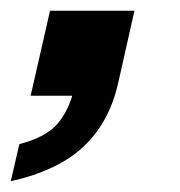

<svg xmlns="http://www.w3.org/2000/svg" viewBox="-73 -178 335 357"><path d="M-53 159 -37 90Q13 77 34.5 51.5Q56 26 65 -14L116 0H-16L20 -158H177L147 -25Q131 48 83.5 93.5Q36 139 -53 159Z"/></svg>

Font: Instrument Sans Condensed
Style: Bold Italic
Weight: 700
Width: 3
Italic angle: -13°
Designer: Rodrigo Fuenzalida
Foundry: fragTYPE
Version: Version 1.000;gftools[0.9.28]